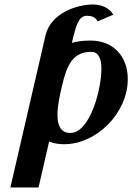

<svg xmlns="http://www.w3.org/2000/svg" viewBox="-20 -632 587 852"><path d="M547 -281C547 -379 486 -452 381 -452C351 -452 325 -449 299 -442C318 -524 330 -562 366 -562C385 -562 404 -557 413 -537L483 -567C464 -598 430 -612 392 -612C322 -612 205 -574 182 -475L26 200H151L198 -4C217 4 239 8 265 8C407 8 547 -129 547 -281ZM292 -42C249 -42 235 -76 235 -122C235 -159 244 -205 254 -246C276 -342 302 -402 385 -402C418 -402 430 -370 430 -327C430 -234 379 -42 292 -42Z"/></svg>

Font: Pfennig
Style: BoldItalic
Weight: 700
Italic angle: -13°
Version: Version 20100423